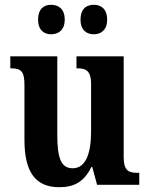

<svg xmlns="http://www.w3.org/2000/svg" viewBox="-20 -771 624 801"><path d="M372 -628C399 -628 427 -644 427 -689C427 -736 399 -751 372 -751C342 -751 316 -736 316 -689C316 -644 342 -628 372 -628ZM193 -628C222 -628 250 -644 250 -689C250 -736 222 -751 193 -751C165 -751 139 -736 139 -689C139 -644 165 -628 193 -628ZM227 10C286 10 330 -10 361 -74H365L385 0H561V-50H554C520 -50 496 -56 496 -115V-536H299V-486H302C336 -486 360 -479 360 -420V-224C360 -131 338 -69 283 -69C232 -69 219 -117 219 -210V-536H23V-486H25C68 -486 82 -474 82 -416V-187C82 -52 129 10 227 10Z"/></svg>

Font: Noto Serif Tamil Condensed
Style: Bold
Weight: 700
Width: 3
Designer: Indian Type Foundry, Tom Grace, and the Monotype Design Team
Foundry: Monotype Imaging Inc.
Version: Version 2.004